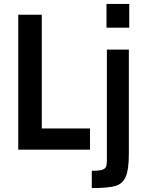

<svg xmlns="http://www.w3.org/2000/svg" viewBox="-20 -763 742 979"><path d="M73 0V-688H193V-108H439V0ZM523 -622V-743H639V-622ZM525 55V-510H637V22Q637 102 621 138.5Q605 175 567.5 185.5Q530 196 448 196V108Q484 108 500 103Q516 98 520.5 87.5Q525 77 525 55Z"/></svg>

Font: Saira Semi Condensed Medium
Style: Regular
Weight: 500
Width: 4
Designer: Hector Gatti with collaboration of the Omnibus-Type team
Foundry: Omnibus-Type
Version: Version 1.001; ttfautohint (v1.8)